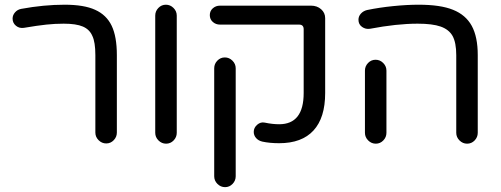

<svg xmlns="http://www.w3.org/2000/svg" viewBox="-20 -601 2115 811"><path d="M382.8 -41V-368.2Q382.8 -422.9 370.1 -449.2Q358.4 -476.6 330.1 -488.8Q301.8 -501 249 -501Q212.9 -501 175.8 -497.1Q138.7 -493.2 81.1 -483.4Q61.5 -480.5 47.4 -492.2Q33.2 -503.9 33.2 -522.5Q33.2 -537.1 43.5 -548.8Q53.7 -560.5 69.3 -563.5Q165 -581.1 252.9 -581.1Q335 -581.1 381.8 -559.6Q429.7 -538.1 451.7 -492.2Q473.6 -446.3 473.6 -368.2V-41Q473.6 -22.5 460.4 -8.8Q447.3 4.9 428.7 4.9Q410.2 4.9 396.5 -8.8Q382.8 -22.5 382.8 -41Z M635.7 -40V-535.2Q635.7 -553.7 648.9 -567.4Q662.1 -581.1 680.7 -581.1Q699.2 -581.1 712.9 -567.4Q726.6 -553.7 726.6 -535.2V-40Q726.6 -21.5 713.4 -7.8Q700.2 5.9 681.6 5.9Q663.1 5.9 649.4 -7.8Q635.7 -21.5 635.7 -40Z M1087.9 -2.9Q1071.3 -6.8 1061.5 -18.1Q1051.8 -29.3 1051.8 -43.9Q1051.8 -61.5 1066.4 -74.2Q1081.1 -86.9 1098.6 -83Q1130.9 -76.2 1159.2 -76.2Q1262.7 -76.2 1262.7 -208V-477.5Q1262.7 -497.1 1243.2 -497.1H909.2Q891.6 -497.1 878.9 -508.3Q866.2 -519.5 866.2 -537.1Q866.2 -554.7 878.9 -565.9Q891.6 -577.1 909.2 -577.1H1293.9Q1319.3 -577.1 1336.4 -562Q1353.5 -546.9 1353.5 -524.4V-208Q1353.5 -103.5 1304.2 -49.8Q1254.9 3.9 1159.2 3.9Q1119.1 3.9 1087.9 -2.9ZM884.8 -312.5Q884.8 -331.1 897.9 -344.7Q911.1 -358.4 929.7 -358.4Q948.2 -358.4 961.9 -344.7Q975.6 -331.1 975.6 -312.5V143.6Q975.6 162.1 962.4 175.8Q949.2 189.5 930.7 189.5Q912.1 189.5 898.4 175.8Q884.8 162.1 884.8 143.6Z M1907.2 -40V-368.2Q1907.2 -420.9 1891.6 -449.2Q1876 -476.6 1841.3 -488.8Q1806.6 -501 1744.1 -501Q1656.2 -501 1543 -479.5Q1524.4 -476.6 1509.3 -487.3Q1494.1 -498 1494.1 -517.6Q1494.1 -532.2 1504.4 -543.5Q1514.6 -554.7 1530.3 -558.6Q1582 -569.3 1640.6 -575.2Q1699.2 -581.1 1748 -581.1Q1840.8 -581.1 1893.6 -559.6Q1947.3 -538.1 1972.7 -491.7Q1998 -445.3 1998 -368.2V-40Q1998 -21.5 1984.9 -7.8Q1971.7 5.9 1953.1 5.9Q1934.6 5.9 1920.9 -7.8Q1907.2 -21.5 1907.2 -40ZM1521.5 -302.7Q1521.5 -321.3 1534.7 -335Q1547.9 -348.6 1566.4 -348.6Q1585 -348.6 1598.6 -335Q1612.3 -321.3 1612.3 -302.7V-40Q1612.3 -21.5 1599.1 -7.8Q1585.9 5.9 1567.4 5.9Q1548.8 5.9 1535.2 -7.8Q1521.5 -21.5 1521.5 -40Z"/></svg>

Font: jf-openhuninn-2.0
Style: Regular
Weight: 400
Designer: [Kosugi Maru]
Designed by MOTOYA      

[Varela Round]
Joe Prince (Latin component); Avraham Cornfeld (Hebrew component)
Foundry: justfont CO.,LTD.
Version: 2.0